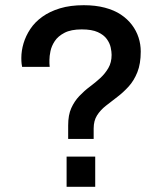

<svg xmlns="http://www.w3.org/2000/svg" viewBox="-20 -718 635 738"><path d="M242 -184V-236Q242 -276 254 -302.5Q266 -329 285 -349Q304 -369 325.5 -385Q347 -401 365.5 -418Q384 -435 396.5 -456.5Q409 -478 409 -507Q409 -519 405.5 -535.5Q402 -552 390.5 -568Q379 -584 356 -594.5Q333 -605 294 -605Q253 -605 228 -592Q203 -579 190.5 -560Q178 -541 174 -521.5Q170 -502 170 -488Q170 -481 170 -474.5Q170 -468 171 -461H65Q64 -465 63 -473.5Q62 -482 62 -495Q62 -523 70.5 -551.5Q79 -580 96.5 -606.5Q114 -633 142.5 -653.5Q171 -674 210.5 -686Q250 -698 302 -698Q347 -698 383 -688.5Q419 -679 444.5 -662Q470 -645 487 -622.5Q504 -600 512.5 -574Q521 -548 521 -520Q521 -473 508 -440.5Q495 -408 474.5 -385.5Q454 -363 431 -345.5Q408 -328 387 -311.5Q366 -295 353 -274.5Q340 -254 340 -224V-184ZM236 0V-116H346V0Z"/></svg>

Font: Archivo SemiBold Medium
Style: Regular
Weight: 500
Version: Version 2.001